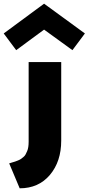

<svg xmlns="http://www.w3.org/2000/svg" viewBox="-112 -855 482 1045"><path d="M-91.8 -672.9 127.9 -835 350.1 -672.9 282.2 -582 127.9 -693.8 -23.9 -582ZM-62 34.2Q-57.6 32.7 -46.4 29.3Q-35.2 25.9 -29.5 24.2Q-23.9 22.5 -13.9 18.3Q-3.9 14.2 1.7 10.3Q7.3 6.3 15.1 0Q22.9 -6.3 27.1 -14.2Q31.2 -22 35.6 -32Q40 -42 42 -55.2Q43.9 -68.4 43.9 -84V-517.1H221.2V-89.8Q221.2 23.9 159.7 96.9Q98.1 169.9 -4.9 169.9Z"/></svg>

Font: Hussar Preview
Style: Bold
Weight: 700
Foundry: Cannot Into Space Fonts, PlusOne Fonts
Version: Version 2.29RC2 "Millennial"